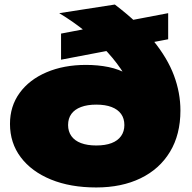

<svg xmlns="http://www.w3.org/2000/svg" viewBox="-20 -808 844 846"><path d="M404 18Q290 18 204.5 -17Q119 -52 71.5 -115Q24 -178 24 -262Q24 -340 66.5 -398.5Q109 -457 185 -489.5Q261 -522 359 -522Q412 -522 458.5 -512.5Q505 -503 545 -480H528Q498 -529 455 -576.5Q412 -624 358 -668Q304 -712 241 -750L486 -788Q591 -708 654.5 -630Q718 -552 746.5 -475.5Q775 -399 775 -321Q775 -215 729 -139Q683 -63 599.5 -22.5Q516 18 404 18ZM404 -167Q444 -167 471.5 -177.5Q499 -188 513.5 -208.5Q528 -229 528 -257Q528 -286 513.5 -306Q499 -326 471.5 -336.5Q444 -347 404 -347Q365 -347 337 -336.5Q309 -326 294.5 -306Q280 -286 280 -257Q280 -229 294.5 -208.5Q309 -188 337 -177.5Q365 -167 404 -167ZM249 -545V-660L721 -750V-635Z"/></svg>

Font: Unbounded Black
Style: Regular
Weight: 900
Designer: Luke Prowse, Jean-Baptiste Morizot, Fátima Lázaro, Florian Runge
Foundry: NaN
Version: Version 1.701;gftools[0.9.28.dev5+ged2979d]